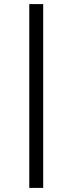

<svg xmlns="http://www.w3.org/2000/svg" viewBox="-20 -780 354 938"><path d="M123 138V-760H191V138Z"/></svg>

Font: IBM Plex Sans KR
Style: Regular
Weight: 400
Designer: Mike Abbink; Paul van der Laan; Pieter van Rosmalen; Wujin Sim; Chorong Kim; Dohee Lee;
Foundry: Sandoll Inc.
Version: Version 1.001